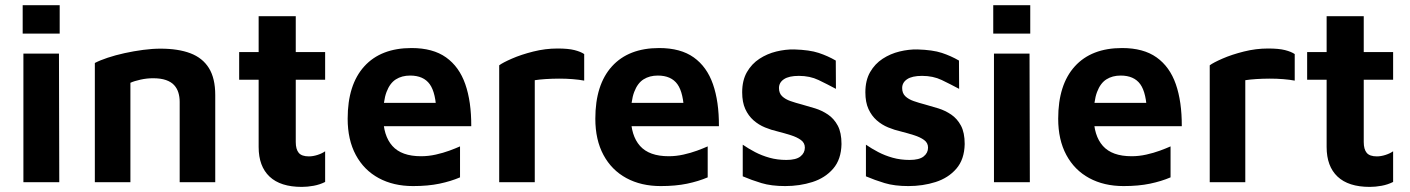

<svg xmlns="http://www.w3.org/2000/svg" viewBox="-20 -707 5473 745"><path d="M70.8 0V-499H208.8L210 0ZM68 -576.6V-686.8H211.6V-576.6Z M348 -462.6Q367.2 -472.8 397.5 -482.9Q427.8 -493 463.3 -500.8Q498.8 -508.6 535 -513.4Q571.2 -518.2 602.8 -518.2Q671.6 -518.2 718.8 -500.3Q766 -482.4 790.6 -442.9Q815.2 -403.4 815.2 -338.2V0H677.2V-311.8Q677.2 -331 672.1 -347.7Q667 -364.4 655.5 -376.9Q644 -389.4 623.9 -396.4Q603.8 -403.4 573.8 -403.4Q550 -403.4 525.7 -398.1Q501.4 -392.8 486 -385.8V0H348Z M1151.2 18.2Q1068.2 18.2 1025.9 -21.8Q983.6 -61.8 983.6 -136.6V-397.6H908V-505H983.6V-644.2H1127.6V-505H1241.6V-397.6H1127.6V-156Q1127.6 -127.8 1139.1 -114Q1150.6 -100.2 1178.6 -100.2Q1194.2 -100.2 1211.8 -105.8Q1229.4 -111.4 1241.6 -120V-1Q1221 9.4 1197.1 13.8Q1173.2 18.2 1151.2 18.2Z M1582.8 15Q1506.6 15 1449.4 -16Q1392.2 -47 1360.6 -105.7Q1329 -164.4 1329 -246.4Q1329 -378.4 1393.5 -449.5Q1458 -520.6 1576.8 -520.6Q1659.8 -520.6 1710.8 -484.3Q1761.8 -448 1785.4 -380.4Q1809 -312.8 1808.6 -217.2H1420.8L1408.4 -307.8H1696.2L1673.6 -266.6Q1671.8 -346.4 1647.6 -380.1Q1623.4 -413.8 1571.4 -413.8Q1539.4 -413.8 1516.1 -399.1Q1492.8 -384.4 1479.8 -350.1Q1466.8 -315.8 1466.8 -256.2Q1466.8 -180.8 1502.4 -140.8Q1538 -100.8 1613.8 -100.8Q1642.6 -100.8 1671.1 -107.2Q1699.6 -113.6 1723.6 -122.4Q1747.6 -131.2 1765 -139V-18.8Q1729.6 -3.6 1685.2 5.7Q1640.8 15 1582.8 15Z M1917 0V-453.6Q1930.8 -464 1966.5 -479.6Q2002.2 -495.2 2049.2 -507Q2096.2 -518.8 2143.4 -518.8Q2185 -518.8 2209.2 -512.6Q2233.4 -506.4 2246.8 -497.2V-394.2Q2228 -397.8 2202.3 -399.9Q2176.6 -402 2149.4 -401.9Q2122.2 -401.8 2097.4 -400.2Q2072.6 -398.6 2055 -395.8V0Z M2543.8 15Q2467.6 15 2410.4 -16Q2353.2 -47 2321.6 -105.7Q2290 -164.4 2290 -246.4Q2290 -378.4 2354.5 -449.5Q2419 -520.6 2537.8 -520.6Q2620.8 -520.6 2671.8 -484.3Q2722.8 -448 2746.4 -380.4Q2770 -312.8 2769.6 -217.2H2381.8L2369.4 -307.8H2657.2L2634.6 -266.6Q2632.8 -346.4 2608.6 -380.1Q2584.4 -413.8 2532.4 -413.8Q2500.4 -413.8 2477.1 -399.1Q2453.8 -384.4 2440.8 -350.1Q2427.8 -315.8 2427.8 -256.2Q2427.8 -180.8 2463.4 -140.8Q2499 -100.8 2574.8 -100.8Q2603.6 -100.8 2632.1 -107.2Q2660.6 -113.6 2684.6 -122.4Q2708.6 -131.2 2726 -139V-18.8Q2690.6 -3.6 2646.2 5.7Q2601.8 15 2543.8 15Z M3026.8 15Q2972.8 15 2934.5 3.4Q2896.2 -8.2 2862 -22.8V-145.6Q2884 -130.4 2909.8 -116.9Q2935.6 -103.4 2966 -94.9Q2996.4 -86.4 3031.4 -86.4Q3068.8 -86.4 3085.9 -100Q3103 -113.6 3103 -134.2Q3103 -152.6 3087.8 -163.7Q3072.6 -174.8 3048.6 -182.4Q3024.6 -190 2998 -196.8Q2973.2 -202.4 2948.5 -212.5Q2923.8 -222.6 2903.8 -240.2Q2883.8 -257.8 2871.8 -284.1Q2859.8 -310.4 2859.8 -348.8Q2859.8 -395.2 2878.3 -427.3Q2896.8 -459.4 2926.9 -479Q2957 -498.6 2992.5 -507.2Q3028 -515.8 3061.4 -515.2Q3121.4 -513.4 3156.7 -501.7Q3192 -490 3223 -472L3223.6 -362.2Q3189.2 -380.6 3155.9 -396.6Q3122.6 -412.6 3079.8 -412.6Q3041.2 -412.6 3021.9 -399.7Q3002.6 -386.8 3002.6 -365.4Q3002.6 -345.2 3014.9 -333.5Q3027.2 -321.8 3047.3 -314.8Q3067.4 -307.8 3091.2 -301.6Q3116.2 -294.8 3142.9 -286.5Q3169.6 -278.2 3192.9 -262.4Q3216.2 -246.6 3230.7 -219.5Q3245.2 -192.4 3245.2 -148Q3244 -88.4 3212.8 -52.4Q3181.6 -16.4 3132.3 -0.7Q3083 15 3026.8 15Z M3504.8 15Q3450.8 15 3412.5 3.4Q3374.2 -8.2 3340 -22.8V-145.6Q3362 -130.4 3387.8 -116.9Q3413.6 -103.4 3444 -94.9Q3474.4 -86.4 3509.4 -86.4Q3546.8 -86.4 3563.9 -100Q3581 -113.6 3581 -134.2Q3581 -152.6 3565.8 -163.7Q3550.6 -174.8 3526.6 -182.4Q3502.6 -190 3476 -196.8Q3451.2 -202.4 3426.5 -212.5Q3401.8 -222.6 3381.8 -240.2Q3361.8 -257.8 3349.8 -284.1Q3337.8 -310.4 3337.8 -348.8Q3337.8 -395.2 3356.3 -427.3Q3374.8 -459.4 3404.9 -479Q3435 -498.6 3470.5 -507.2Q3506 -515.8 3539.4 -515.2Q3599.4 -513.4 3634.7 -501.7Q3670 -490 3701 -472L3701.6 -362.2Q3667.2 -380.6 3633.9 -396.6Q3600.6 -412.6 3557.8 -412.6Q3519.2 -412.6 3499.9 -399.7Q3480.6 -386.8 3480.6 -365.4Q3480.6 -345.2 3492.9 -333.5Q3505.2 -321.8 3525.3 -314.8Q3545.4 -307.8 3569.2 -301.6Q3594.2 -294.8 3620.9 -286.5Q3647.6 -278.2 3670.9 -262.4Q3694.2 -246.6 3708.7 -219.5Q3723.2 -192.4 3723.2 -148Q3722 -88.4 3690.8 -52.4Q3659.6 -16.4 3610.3 -0.7Q3561 15 3504.8 15Z M3836.8 0V-499H3974.8L3976 0ZM3834 -576.6V-686.8H3977.6V-576.6Z M4339.8 15Q4263.6 15 4206.4 -16Q4149.2 -47 4117.6 -105.7Q4086 -164.4 4086 -246.4Q4086 -378.4 4150.5 -449.5Q4215 -520.6 4333.8 -520.6Q4416.8 -520.6 4467.8 -484.3Q4518.8 -448 4542.4 -380.4Q4566 -312.8 4565.6 -217.2H4177.8L4165.4 -307.8H4453.2L4430.6 -266.6Q4428.8 -346.4 4404.6 -380.1Q4380.4 -413.8 4328.4 -413.8Q4296.4 -413.8 4273.1 -399.1Q4249.8 -384.4 4236.8 -350.1Q4223.8 -315.8 4223.8 -256.2Q4223.8 -180.8 4259.4 -140.8Q4295 -100.8 4370.8 -100.8Q4399.6 -100.8 4428.1 -107.2Q4456.6 -113.6 4480.6 -122.4Q4504.6 -131.2 4522 -139V-18.8Q4486.6 -3.6 4442.2 5.7Q4397.8 15 4339.8 15Z M4674 0V-453.6Q4687.8 -464 4723.5 -479.6Q4759.2 -495.2 4806.2 -507Q4853.2 -518.8 4900.4 -518.8Q4942 -518.8 4966.2 -512.6Q4990.4 -506.4 5003.8 -497.2V-394.2Q4985 -397.8 4959.3 -399.9Q4933.6 -402 4906.4 -401.9Q4879.2 -401.8 4854.4 -400.2Q4829.6 -398.6 4812 -395.8V0Z M5295.2 18.2Q5212.2 18.2 5169.9 -21.8Q5127.6 -61.8 5127.6 -136.6V-397.6H5052V-505H5127.6V-644.2H5271.6V-505H5385.6V-397.6H5271.6V-156Q5271.6 -127.8 5283.1 -114Q5294.6 -100.2 5322.6 -100.2Q5338.2 -100.2 5355.8 -105.8Q5373.4 -111.4 5385.6 -120V-1Q5365 9.4 5341.1 13.8Q5317.2 18.2 5295.2 18.2Z"/></svg>

Font: Maven Pro VF Beta
Style: Regular
Weight: 400
Designer: Joe Prince
Foundry: Joe Prince
Version: Version 2.002